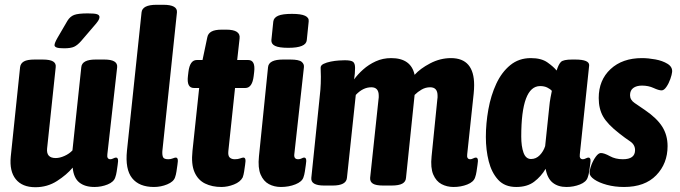

<svg xmlns="http://www.w3.org/2000/svg" viewBox="-20 -774 2844 803"><path d="M128 9Q73 9 46 -24.5Q19 -58 25 -119L64 -493Q66 -509 80 -517Q94 -525 125 -525H158Q189 -525 202 -517Q215 -509 213 -493L177 -153Q173 -113 213 -113Q230 -113 250 -122Q270 -131 283 -145L320 -493Q323 -525 380 -525H416Q473 -525 470 -493L429 -129Q426 -108 442 -108Q447 -108 454 -111.5Q461 -115 465 -115Q471 -115 473 -108.5Q475 -102 472 -84Q470 -70 468 -56.5Q466 -43 462 -32Q456 -13 430 -2.5Q404 8 375 8Q335 8 311.5 -11Q288 -30 284 -73Q259 -43 218.5 -17Q178 9 128 9ZM248 -572Q225 -572 216.5 -575.5Q208 -579 208 -585Q208 -594 220 -615L262 -687Q273 -705 290 -711.5Q307 -718 347 -718Q376 -718 386 -714.5Q396 -711 396 -703Q396 -695 389.5 -685.5Q383 -676 373 -665L319 -602Q304 -585 290 -578.5Q276 -572 248 -572Z M624 8Q562 8 532.5 -29Q503 -66 511 -144L572 -722Q575 -754 635 -754H663Q723 -754 720 -722L659 -142Q658 -125 662 -116.5Q666 -108 684 -108Q694 -108 702.5 -111.5Q711 -115 715 -115Q721 -115 723 -108.5Q725 -102 722 -84Q720 -70 718 -56.5Q716 -43 712 -32Q706 -14 679.5 -3Q653 8 624 8Z M906 8Q867 8 837.5 -6.5Q808 -21 793.5 -54Q779 -87 785 -143L813 -406H791Q760 -406 766 -456L768 -473Q774 -523 803 -523H827L847 -618Q850 -634 864.5 -642Q879 -650 908 -650H926Q987 -650 982 -613L972 -523H1018Q1049 -523 1043 -473L1041 -456Q1035 -406 1006 -406H963L935 -142Q933 -123 940.5 -115.5Q948 -108 962 -108Q975 -108 984.5 -111.5Q994 -115 998 -115Q1004 -115 1006 -108.5Q1008 -102 1005 -84Q1003 -70 1001 -56.5Q999 -43 995 -32Q985 -13 958.5 -2.5Q932 8 906 8Z M1155 8Q1127 8 1104.5 -4Q1082 -16 1070 -44Q1058 -72 1063 -120L1101 -493Q1104 -525 1164 -525H1194Q1230 -525 1241.5 -515.5Q1253 -506 1251 -492L1211 -130Q1208 -108 1227 -108Q1235 -108 1241.5 -111.5Q1248 -115 1252 -115Q1258 -115 1260 -108.5Q1262 -102 1259 -84Q1257 -70 1255 -56.5Q1253 -43 1249 -32Q1243 -14 1215.5 -3Q1188 8 1155 8ZM1186 -574Q1147 -574 1130.5 -582Q1114 -590 1115 -606L1123 -684Q1125 -700 1143 -708Q1161 -716 1201 -716Q1239 -716 1256 -708Q1273 -700 1271 -684L1263 -606Q1260 -574 1186 -574Z M1877 8Q1849 8 1826.5 -4Q1804 -16 1792 -44Q1780 -72 1785 -120L1809 -358Q1810 -363 1810 -366.5Q1810 -370 1810 -374Q1810 -409 1779 -409Q1760 -409 1743.5 -399.5Q1727 -390 1714 -377L1678 -30Q1677 -14 1662.5 -6Q1648 2 1617 2H1583Q1552 2 1539.5 -6Q1527 -14 1528 -30L1563 -358Q1564 -363 1564 -366.5Q1564 -370 1564 -374Q1564 -409 1533 -409Q1498 -409 1468 -377L1431 -30Q1428 2 1371 2H1336Q1279 2 1282 -30L1315 -349Q1318 -375 1320 -399Q1322 -423 1322 -453Q1322 -462 1321.5 -471Q1321 -480 1321 -491Q1321 -501 1333.5 -507Q1346 -513 1363.5 -516.5Q1381 -520 1397.5 -521Q1414 -522 1422 -522Q1448 -522 1456.5 -515.5Q1465 -509 1465 -490Q1465 -468 1461 -442Q1476 -463 1499 -483.5Q1522 -504 1551.5 -517.5Q1581 -531 1616 -531Q1699 -531 1714 -461Q1737 -487 1779 -509Q1821 -531 1866 -531Q1963 -531 1963 -418Q1963 -410 1962.5 -401Q1962 -392 1961 -382L1934 -129Q1931 -108 1947 -108Q1952 -108 1959 -111.5Q1966 -115 1970 -115Q1976 -115 1978 -108.5Q1980 -102 1977 -84Q1975 -70 1973 -56.5Q1971 -43 1967 -32Q1961 -13 1934.5 -2.5Q1908 8 1877 8Z M2139 8Q2091 8 2063.5 -22Q2036 -52 2024 -99.5Q2012 -147 2012 -201Q2012 -258 2022.5 -316.5Q2033 -375 2055.5 -423.5Q2078 -472 2114 -501.5Q2150 -531 2200 -531Q2244 -531 2269.5 -513Q2295 -495 2308 -479Q2316 -505 2326 -515Q2336 -525 2373 -525H2385Q2446 -525 2444 -500L2405 -129Q2402 -108 2418 -108Q2423 -108 2430 -111.5Q2437 -115 2441 -115Q2447 -115 2449 -108.5Q2451 -102 2448 -84Q2446 -69 2444 -56Q2442 -43 2438 -32Q2432 -13 2405.5 -2.5Q2379 8 2349 8Q2314 8 2291.5 -10Q2269 -28 2262 -68Q2243 -36 2214 -14Q2185 8 2139 8ZM2201 -109Q2222 -109 2237.5 -125Q2253 -141 2260 -163L2277 -325Q2279 -348 2282.5 -366Q2286 -384 2288 -394Q2281 -402 2268.5 -408Q2256 -414 2239 -414Q2160 -414 2160 -203Q2160 -162 2169.5 -135.5Q2179 -109 2201 -109Z M2590 8Q2551 8 2518 -1Q2485 -10 2465.5 -23.5Q2446 -37 2446 -50Q2446 -65 2453.5 -84.5Q2461 -104 2472 -119Q2483 -134 2493 -134Q2507 -134 2530.5 -121Q2554 -108 2585 -108Q2636 -108 2636 -146Q2636 -169 2615 -183Q2594 -197 2570 -216Q2521 -254 2502.5 -286.5Q2484 -319 2484 -364Q2484 -439 2533.5 -485Q2583 -531 2665 -531Q2691 -531 2721 -525.5Q2751 -520 2772 -507Q2793 -494 2791 -473Q2790 -462 2783.5 -443.5Q2777 -425 2767 -410.5Q2757 -396 2747 -396Q2735 -396 2713.5 -406Q2692 -416 2665 -416Q2642 -416 2628.5 -406Q2615 -396 2615 -376Q2615 -356 2634.5 -343Q2654 -330 2677 -314Q2727 -280 2749.5 -244.5Q2772 -209 2772 -163Q2772 -90 2724.5 -41Q2677 8 2590 8Z"/></svg>

Font: Asap Condensed
Style: Bold Italic
Weight: 700
Width: 3
Italic angle: -6°
Designer: Pablo Cosgaya
Foundry: Omnibus-Type
Version: Version 3.001; ttfautohint (v1.8.4.7-5d5b)